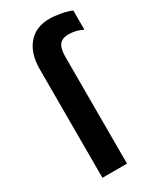

<svg xmlns="http://www.w3.org/2000/svg" viewBox="-185 -779 696 839"><g transform="rotate(-30 163.0 -359.0)"><path d="M70.8 0V-546.9Q70.8 -627 109.4 -672.4Q147.9 -717.8 216.8 -717.8Q242.7 -717.8 273.9 -711.9Q305.2 -706.1 326.2 -696.8V-600.1Q292.5 -617.2 254.9 -617.2Q223.6 -617.2 209.2 -599.1Q194.8 -581.1 194.8 -538.1V0Z"/></g></svg>

Font: Fixel Text SemiBold
Style: Regular
Weight: 600
Width: 4
Designer: AlfaBravo + MacPaw
Foundry: Kyrylo Tkachov, Marchela Mozhyna, Serhii Makarenko, Maria Weinstein, Zakhar Kryvoshyya
Version: Version 1.211